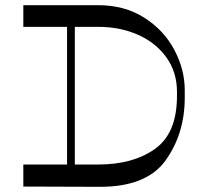

<svg xmlns="http://www.w3.org/2000/svg" viewBox="-20 -723 783 741"><path d="M238.8 -635.5H268.8V-71H238.8ZM358.8 -703Q461 -703 536.9 -654.7Q612.9 -606.4 652.9 -530.4Q693 -454.4 693 -375V-346Q693 -207.4 619.2 -104.2Q545.5 -1 362.8 -2L70 -3V-88.1H358.8Q494.4 -88.1 578.7 -148.8Q663 -209.4 663 -352V-369Q663 -444.2 622.4 -501.2Q581.8 -558.1 512.6 -588.8Q443.4 -619.4 358.8 -619.4H70V-703Z"/></svg>

Font: Space Cowgirl
Style: Regular
Weight: 400
Designer: Valery Marier
Foundry: Valery Marier
Version: Version 1.000